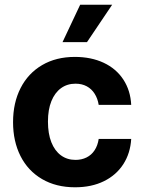

<svg xmlns="http://www.w3.org/2000/svg" viewBox="-20 -776 603 806"><path d="M34.8 -263.2Q34.8 -344.4 66.5 -406.4Q98.1 -468.3 156.7 -502.7Q215.4 -537.1 294.4 -537.1Q362.6 -537.1 415.2 -512.5Q467.8 -487.8 497.8 -442Q527.8 -396.2 530.8 -335.8H394.3Q390.1 -362.3 377.3 -382.5Q364.6 -402.7 344.2 -413.7Q323.9 -424.7 296.9 -424.7Q262.2 -424.7 236.2 -405.9Q210.2 -387 195.7 -351.4Q181.3 -315.8 181.3 -265.6Q181.3 -215 195.5 -179Q209.8 -143 235.8 -123.9Q261.8 -104.8 296.9 -104.8Q322.6 -104.8 343.2 -115Q363.9 -125.2 377 -145.1Q390.2 -165 394.3 -192.7H530.8Q527.2 -132.7 497.7 -86.8Q468.1 -40.9 416.3 -15.4Q364.5 10.2 295.2 10.2Q215.4 10.2 156.3 -24.4Q97.3 -59 66 -121Q34.8 -183 34.8 -263.2ZM316.5 -756.1H450.8L345.2 -599.2H242.5Z"/></svg>

Font: Pretendard Std Variable
Style: Regular
Weight: 400
Designer: Base glyphs from Inter by Rasmus Andersson; Hangeul glyphs from Noto Sans CJK(Source Han Sans) by Jang Soo-young and Kan
Foundry: Kil Hyung-jin
Version: Version 1.309;Glyphs 3.2 (3225)